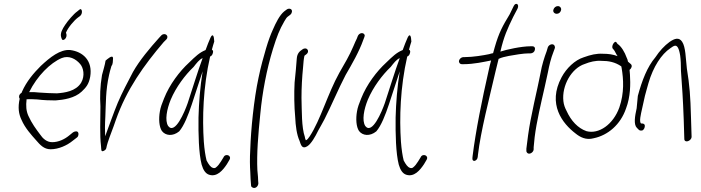

<svg xmlns="http://www.w3.org/2000/svg" viewBox="-20 -740 3559 975"><path d="M77 -253C76 -248 77 -243 80 -239C70 -194 75 -161 89 -132C107 -90 139 -55 164 -27C183 -5 203 18 237 18C278 18 321 -2 349 -25L371 -42C375 -45 377 -49 378 -54C380 -64 377 -73 366 -73C361 -73 356 -71 351 -68L330 -51C308 -33 277 -18 245 -18C217 -18 197 -37 183 -58C164 -83 141 -114 124 -152C113 -177 111 -201 115 -236C132 -237 150 -236 169 -235C202 -231 233 -230 262 -230C302 -233 359 -241 395 -275C417 -296 431 -312 438 -350C452 -432 401 -478 336 -486C286 -490 235 -450 187 -405C151 -369 115 -327 92 -275C91 -273 90 -271 90 -269C83 -265 79 -260 77 -253ZM128 -272C169 -355 236 -421 293 -445C330 -460 365 -441 387 -415C403 -397 413 -356 392 -320C365 -276 308 -269 269 -266C243 -266 212 -268 180 -270C161 -272 145 -273 128 -272ZM291 -550C293 -545 294 -537 300 -537C306 -537 314 -543 317 -554C319 -563 317 -569 315 -574C325 -600 357 -637 376 -651L387 -659C403 -673 396 -704 382 -690L371 -681C355 -670 324 -634 311 -614C297 -593 284 -571 291 -550Z M498 -359C488 -300 487 -250 490 -200C490 -131 486 -55 493 2C495 16 491 34 507 26C524 18 518 9 527 -16C540 -56 553 -85 568 -130C623 -287 712 -410 811 -526L824 -539C842 -557 817 -578 799 -560L787 -547C742 -497 688 -433 655 -374C630 -326 600 -270 578 -218C556 -165 534 -101 514 -48L513 -93C513 -110 514 -129 515 -149C518 -214 516 -281 534 -360C537 -373 540 -386 544 -398L546 -405C554 -414 553 -430 554 -443C554 -467 523 -438 516 -432C513 -410 504 -383 498 -359Z M792 -175C785 -136 788 -96 802 -75C820 -51 857 -46 890 -73C915 -102 936 -156 954 -210C973 -265 990 -323 1009 -378C996 -296 990 -219 988 -143C987 -60 989 38 1004 96C1012 124 1024 141 1041 147C1082 161 1112 124 1132 94L1145 72C1159 49 1124 37 1115 59L1102 80C1094 93 1086 103 1077 110C1073 114 1066 115 1060 112C1050 109 1040 96 1029 75C1023 51 1018 19 1015 -21C1007 -140 1011 -296 1047 -453C1053 -455 1059 -461 1061 -471C1064 -480 1061 -485 1056 -488C1061 -505 1064 -518 1068 -529C1067 -559 1060 -572 1049 -549C1044 -538 1030 -504 1024 -486C1023 -485 1023 -485 1022 -485C993 -473 973 -454 940 -422C892 -378 841 -311 813 -240C803 -216 795 -194 792 -175ZM847 -234C874 -298 920 -359 963 -400C979 -420 991 -437 1009 -445C983 -375 958 -291 933 -216C918 -173 869 -55 834 -100C816 -128 827 -185 847 -234Z M1293 -346C1269 -235 1254 -79 1251 16C1248 66 1249 105 1251 134C1252 163 1253 181 1254 189L1255 202C1255 207 1258 210 1262 212C1275 220 1291 208 1292 191L1291 179C1291 170 1290 152 1287 124C1283 43 1291 -57 1302 -163C1312 -270 1334 -387 1366 -491C1386 -555 1399 -589 1424 -632C1431 -644 1436 -652 1442 -656L1454 -665C1458 -668 1461 -673 1462 -678C1465 -689 1458 -696 1448 -696C1443 -696 1439 -694 1435 -691L1423 -682C1400 -663 1381 -625 1365 -588C1355 -566 1343 -535 1331 -494C1319 -453 1305 -404 1293 -346Z M1487 -442C1485 -406 1480 -363 1476 -321C1473 -265 1474 -198 1479 -146C1481 -100 1487 -56 1501 -25C1508 -4 1514 19 1540 3C1560 -9 1581 -46 1596 -77C1606 -95 1617 -114 1628 -135C1664 -206 1698 -288 1735 -359C1767 -414 1804 -478 1825 -538L1830 -551C1832 -556 1833 -560 1831 -564C1824 -577 1804 -573 1797 -557L1792 -544C1788 -535 1781 -522 1774 -504C1756 -461 1728 -413 1703 -370C1644 -264 1608 -132 1553 -48C1547 -39 1539 -28 1533 -28C1532 -31 1529 -36 1528 -45C1511 -94 1513 -174 1511 -243C1511 -295 1514 -348 1519 -398C1521 -423 1522 -439 1526 -457C1532 -462 1542 -467 1544 -476C1546 -485 1540 -494 1530 -494C1525 -494 1521 -493 1517 -490C1500 -479 1489 -468 1487 -442Z M1793 -175C1786 -136 1789 -96 1803 -75C1821 -51 1858 -46 1891 -73C1916 -102 1937 -156 1955 -210C1974 -265 1991 -323 2010 -378C1997 -296 1991 -219 1989 -143C1988 -60 1990 38 2005 96C2013 124 2025 141 2042 147C2083 161 2113 124 2133 94L2146 72C2160 49 2125 37 2116 59L2103 80C2095 93 2087 103 2078 110C2074 114 2067 115 2061 112C2051 109 2041 96 2030 75C2024 51 2019 19 2016 -21C2008 -140 2012 -296 2048 -453C2054 -455 2060 -461 2062 -471C2065 -480 2062 -485 2057 -488C2062 -505 2065 -518 2069 -529C2068 -559 2061 -572 2050 -549C2045 -538 2031 -504 2025 -486C2024 -485 2024 -485 2023 -485C1994 -473 1974 -454 1941 -422C1893 -378 1842 -311 1814 -240C1804 -216 1796 -194 1793 -175ZM1848 -234C1875 -298 1921 -359 1964 -400C1980 -420 1992 -437 2010 -445C1984 -375 1959 -291 1934 -216C1919 -173 1870 -55 1835 -100C1817 -128 1828 -185 1848 -234Z M2311 -432C2309 -422 2316 -414 2325 -414H2333C2387 -414 2438 -426 2474 -433C2469 -416 2465 -399 2461 -380C2428 -235 2395 -71 2380 52L2379 62C2376 86 2404 79 2406 57L2407 47C2421 -74 2464 -237 2497 -380C2502 -401 2507 -422 2512 -441C2528 -449 2546 -452 2564 -456C2592 -461 2637 -469 2665 -469H2674C2684 -469 2694 -476 2696 -486C2699 -497 2694 -505 2683 -505H2674C2627 -505 2551 -488 2521 -478C2539 -556 2557 -594 2586 -654L2608 -696C2619 -719 2599 -730 2589 -710L2568 -667C2533 -609 2514 -576 2492 -499C2489 -490 2487 -480 2484 -470C2477 -469 2470 -467 2464 -465C2435 -459 2382 -450 2340 -450H2333C2323 -450 2313 -441 2311 -432Z M2790 -690C2787 -679 2796 -670 2807 -670C2818 -670 2826 -677 2829 -688C2832 -699 2824 -709 2813 -709C2802 -709 2793 -701 2790 -690ZM2725 -370C2720 -347 2716 -324 2710 -298C2704 -272 2698 -245 2692 -216L2674 -128C2666 -88 2656 -15 2653 15V26C2653 31 2655 34 2658 37C2669 47 2690 33 2690 18V8C2691 1 2692 -16 2695 -43C2705 -123 2727 -214 2746 -298C2752 -324 2757 -348 2762 -371C2769 -408 2778 -445 2790 -475L2797 -494C2799 -499 2798 -504 2796 -508C2789 -521 2768 -515 2762 -500L2756 -480C2744 -448 2732 -410 2725 -370Z M2832 -348C2758 -211 2837 -112 2903 -62C2925 -44 2956 -27 2995 -38C3067 -53 3131 -107 3159 -189C3182 -249 3182 -314 3179 -361L3177 -385C3187 -393 3192 -406 3184 -414L3169 -427C3168 -435 3165 -442 3162 -448C3153 -474 3135 -505 3116 -517L3111 -524C3103 -538 3083 -507 3091 -494L3097 -487C3102 -482 3108 -466 3116 -455C3092 -464 3069 -467 3042 -467C3009 -469 2980 -462 2944 -449C2899 -435 2856 -393 2832 -348ZM2841 -226C2832 -306 2883 -394 2949 -415C2976 -426 3005 -433 3033 -431C3071 -431 3103 -425 3135 -403L3137 -393C3146 -339 3151 -269 3125 -194C3094 -108 3021 -57 2958 -74C2915 -89 2880 -126 2857 -177C2849 -192 2843 -208 2841 -226Z M3213 -190C3204 -150 3197 -108 3214 -91C3222 -82 3227 -77 3233 -77H3239C3245 -77 3252 -85 3254 -95C3256 -105 3253 -113 3239 -113H3235C3225 -123 3234 -158 3241 -190L3255 -253C3261 -274 3266 -295 3273 -318C3297 -401 3339 -465 3384 -495C3401 -507 3412 -515 3422 -499C3427 -491 3431 -477 3434 -458C3437 -436 3438 -410 3438 -380C3444 -294 3448 -243 3452 -133L3455 -36C3454 -11 3491 -23 3492 -45L3489 -142C3486 -254 3482 -305 3468 -392C3462 -444 3462 -501 3444 -528C3428 -552 3406 -545 3380 -527C3354 -508 3329 -481 3308 -449C3267 -401 3240 -331 3219 -253Z"/></svg>

Font: Stray Cat
Style: SuCnObl
Weight: 400
Version: Version 1.0